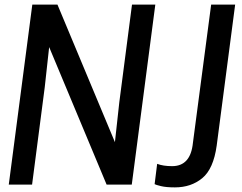

<svg xmlns="http://www.w3.org/2000/svg" viewBox="-20 -800 1049 832"><path d="M738 12Q700 12 677.5 6.5Q655 1 650 -2L661 -90Q687 -80 726 -80Q806 -80 816 -181L895 -780H999L919 -169Q905 -68 856.5 -28Q808 12 738 12ZM551 0H442L193 -596L174 -423L119 0H18L120 -780H229L478 -184L497 -357L552 -780H653Z"/></svg>

Font: Tanohe Sans Medium
Style: Italic
Weight: 500
Designer: Village Type and Design LLC & Cristiano Sobral
Foundry: Cooper Hewitt Smithsonian Design Museum
Version: Version 1.00;September 29, 2021;FontCreator 13.0.0.2655 64-b